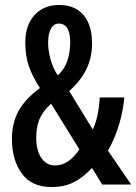

<svg xmlns="http://www.w3.org/2000/svg" viewBox="-20 -744 549 774"><path d="M218 -724Q282 -724 316.5 -683.5Q351 -643 351 -570Q351 -511 328 -464.5Q305 -418 259 -377L354 -222Q366 -247 373 -279.5Q380 -312 382 -351H481Q477 -299 459.5 -240.5Q442 -182 415 -137L509 0H392L351 -67Q317 -30 278.5 -10Q240 10 188 10Q107 10 67.5 -45Q28 -100 28 -184Q28 -248 55 -297Q82 -346 141 -389Q110 -437 96 -478Q82 -519 82 -573Q82 -642 119 -683Q156 -724 218 -724ZM217 -649Q197 -649 185.5 -629Q174 -609 174 -571Q174 -540 184 -504Q194 -468 213 -440Q240 -465 251.5 -499Q263 -533 263 -573Q263 -649 217 -649ZM186 -326Q153 -296 139.5 -264.5Q126 -233 126 -188Q126 -138 146.5 -107.5Q167 -77 202 -77Q257 -77 300 -142Z"/></svg>

Font: Noto Sans Ethiopic ExtraCondensed Medium
Style: Regular
Weight: 500
Width: 2
Designer: Monotype Design Team
Foundry: Monotype Imaging Inc.
Version: Version 2.102; ttfautohint (v1.8.4.7-5d5b)